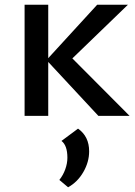

<svg xmlns="http://www.w3.org/2000/svg" viewBox="-20 -490 572 812"><path d="M528 0H396L184 -228V0H84V-470H184V-244L391 -470H521L286 -243ZM357 150Q357 195 332.5 237.5Q308 280 268 302L231 271Q247 251 256 226Q265 201 265 177Q265 125 240 106L310 54Q357 87 357 150Z"/></svg>

Font: Ysabeau SC Semibold
Style: Regular
Weight: 600
Designer: Christian Thalmann (Catharsis Fonts)
Version: Version 0.003